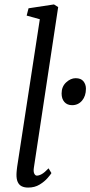

<svg xmlns="http://www.w3.org/2000/svg" viewBox="-20 -838 408 868"><path d="M133 -79Q130.5 -62 135 -53Q139.5 -44 146.5 -44Q156.5 -44 169 -51Q181.5 -58 199.5 -77L212.5 -55.5Q208.5 -48.5 194.8 -32.8Q181 -17 159 -3.5Q137 10 107 10Q90 10 78 4Q66 -2 60 -15.5Q54 -29 54.5 -50.5Q54.5 -54 55 -60Q55.5 -66 56.2 -72.5Q57 -79 57.5 -83.5L160 -751L100.5 -767.5L109 -800.5L224 -818L243 -806ZM258.5 -415.5Q258.5 -446.5 279 -465.5Q299.5 -484.5 322 -484.5Q346 -484.5 357.2 -470.5Q368.5 -456.5 368.5 -437Q368.5 -404 351 -383.2Q333.5 -362.5 306 -362.5Q284 -362.5 271.2 -376.8Q258.5 -391 258.5 -415.5Z"/></svg>

Font: Merriweather Light
Style: Italic
Weight: 300
Italic angle: -7.8°
Designer: Eben Sorkin
Foundry: Eben Sorkin
Version: Version 2.101